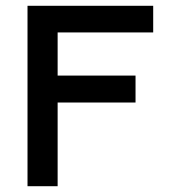

<svg xmlns="http://www.w3.org/2000/svg" viewBox="-20 -643 603 663"><path d="M75 0H179V-289H448V-382H179V-531H509V-623H75Z"/></svg>

Font: Inconsolata SemiExpanded
Style: Bold
Weight: 700
Width: 6
Monospace: yes
Designer: Raph Levien, Cyreal, Brenton Simpson
Foundry: Raph Levien, Cyreal, Google
Version: Version 3.100